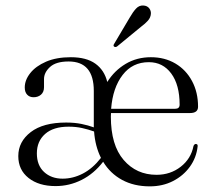

<svg xmlns="http://www.w3.org/2000/svg" viewBox="-20 -667 782 698"><path d="M700 -279Q700 -256 670.5 -256H383.5Q383 -249.5 383 -243Q383 -139.5 429.5 -85.5Q476 -31.5 549 -31.5Q599.5 -31.5 637 -60.8Q674.5 -90 683.5 -136.5Q687 -144 692 -143.5Q699.5 -143.5 698.5 -135Q694 -93.5 670.2 -60.8Q646.5 -28 609 -8.8Q571.5 10.5 524.5 10.5Q467 10.5 423.8 -13Q380.5 -36.5 355 -79Q321.5 -35.5 276.8 -13Q232 9.5 182 9.5Q121 9.5 83.8 -20Q46.5 -49.5 46.5 -99.5Q46.5 -152 91.8 -186.8Q137 -221.5 220.5 -221.5Q251 -221.5 275.8 -216.5Q300.5 -211.5 321 -204Q321 -209 321 -215V-336.5Q321 -443.5 229.5 -443.5Q183.5 -443.5 161.8 -423.5Q140 -403.5 140 -379.5V-350Q140 -332.5 129.2 -323Q118.5 -313.5 102 -313.5Q87.5 -313.5 78.8 -322.8Q70 -332 70 -349Q70 -376 90 -401.2Q110 -426.5 147.5 -442.8Q185 -459 237.5 -459Q294 -459 326.8 -435.5Q359.5 -412 370 -369Q396 -410.5 436.8 -434.8Q477.5 -459 528.5 -459Q579 -459 617.8 -436Q656.5 -413 678.2 -372.2Q700 -331.5 700 -279ZM521 -441Q461.5 -441 425.8 -394.5Q390 -348 384 -271.5H616.5Q633 -271.5 633 -286.5Q633 -358.5 602.5 -399.8Q572 -441 521 -441ZM114 -109.5Q114 -66 140.2 -41.8Q166.5 -17.5 207.5 -17.5Q245.5 -17.5 281.2 -36Q317 -54.5 347 -93Q326 -135 322 -189Q301 -196.5 278.5 -201.5Q256 -206.5 229.5 -206.5Q174 -206.5 144 -180Q114 -153.5 114 -109.5ZM451.5 -603Q463.5 -624 474.8 -636Q486 -648 501.5 -647Q515.5 -646 522.5 -636.8Q529.5 -627.5 528.5 -616.5Q527.5 -603 517.8 -592Q508 -581 492.5 -569.5L405.5 -498Q399 -494 394.5 -498Q390.5 -501 395.5 -508.5Z"/></svg>

Font: Fraunces 72pt Light
Style: Regular
Weight: 300
Version: Version 1.000;[0bf87f6ff]